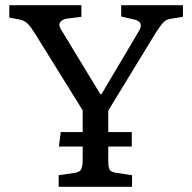

<svg xmlns="http://www.w3.org/2000/svg" viewBox="-20 -723 742 743"><path d="M207 0V-45L269 -54Q290 -57 295 -69.5Q300 -82 300 -105V-156H208L215 -212H300V-296L113 -597Q98 -621 86 -632.5Q74 -644 53 -648L16 -655V-703H295V-658L240 -651Q219 -648 212 -635.5Q205 -623 221 -601L368 -359H373L514 -597Q529 -620 523.5 -632Q518 -644 497 -648L449 -659V-703H688V-658L639 -650Q621 -647 610 -634Q599 -621 582 -595L399 -295V-212H490V-156H399V-101Q399 -77 404 -67Q409 -57 431 -54L491 -45V0Z"/></svg>

Font: Literata 18pt
Style: Regular
Weight: 400
Designer: Latin by Veronika Burian and Jose Scaglione. Greek by Irene Vlachou. Cyrillic by Vera Evstafieva.
Foundry: TypeTogether
Version: Version 3.103;gftools[0.9.29]